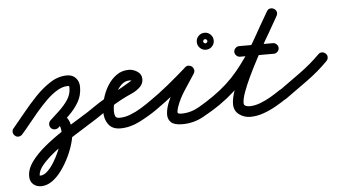

<svg xmlns="http://www.w3.org/2000/svg" viewBox="-67 -665 1921 1083"><g transform="rotate(-5 893.5 -123.0)"><path d="M0 22Q-9 14 -10 1.5Q-11 -11 -2 -20Q27 -54 63.5 -99.5Q100 -145 141.5 -188.5Q183 -232 228.5 -261Q274 -290 323 -290Q354 -290 372.5 -270Q391 -250 391 -219Q391 -171 369 -133.5Q347 -96 314 -64Q281 -32 250 -1Q241 7 228.5 7Q216 7 207 -2Q199 -11 199 -23.5Q199 -36 208 -45Q233 -68 261.5 -94.5Q290 -121 310.5 -151.5Q331 -182 331 -219Q331 -226 330 -228Q329 -230 323 -230Q293 -230 262 -211.5Q231 -193 200.5 -163Q170 -133 141 -99Q112 -65 87 -33.5Q62 -2 42 20Q34 29 21.5 30Q9 31 0 22ZM250 -1Q241 7 228.5 7Q216 7 207 -2Q199 -11 199 -23.5Q199 -36 208 -45Q219 -55 232.5 -63Q246 -71 262 -71Q286 -71 300 -54.5Q314 -38 319.5 -15.5Q325 7 325 27Q325 54 314.5 92Q304 130 285 169.5Q266 209 241 243.5Q216 278 186 299Q156 320 124 320Q97 320 79 303.5Q61 287 61 259Q61 217 91 176Q121 135 169 95.5Q217 56 272 20Q327 -16 377.5 -46.5Q428 -77 463 -102Q473 -109 485 -106.5Q497 -104 505 -94Q512 -84 509.5 -72Q507 -60 497 -52Q470 -33 423.5 -4.5Q377 24 325 57.5Q273 91 227 126.5Q181 162 151 196Q121 230 121 259Q121 260 119 260Q121 260 124 260Q144 260 164 241.5Q184 223 202 194Q220 165 234 132.5Q248 100 256.5 71.5Q265 43 265 27Q265 17 263 6.5Q261 -4 257 -12Q256 -13 259.5 -12Q263 -11 262 -11Q260 -11 256 -7.5Q252 -4 250 -1Q250 -1 250 -1Q250 -1 250 -1Z M497 -52Q487 -45 475 -47.5Q463 -50 455 -60Q448 -70 450.5 -82Q453 -94 463 -102Q514 -137 568 -164.5Q622 -192 674 -224Q677 -225 681 -228Q685 -231 685 -232Q685 -231 685 -231Q685 -228 686 -227Q682 -231 673 -231Q647 -231 627.5 -213.5Q608 -196 595 -169.5Q582 -143 575.5 -115Q569 -87 569 -66Q569 -49 574 -37.5Q579 -26 598 -26Q628 -26 659 -38Q690 -50 719 -67.5Q748 -85 772 -102Q782 -109 794 -106.5Q806 -104 814 -94Q821 -84 818.5 -72Q816 -60 806 -52Q763 -22 708 6Q653 34 598 34Q553 34 531 5Q509 -24 509 -66Q509 -100 519.5 -139Q530 -178 551 -212.5Q572 -247 602.5 -269Q633 -291 673 -291Q698 -291 721.5 -275.5Q745 -260 745 -232Q745 -207 727 -189Q707 -169 676.5 -155.5Q646 -142 621 -129Q589 -112 558 -92.5Q527 -73 497 -52Q497 -52 497 -52Q497 -52 497 -52Z M806 -52Q796 -45 783.5 -47.5Q771 -50 764 -60Q757 -70 759.5 -82.5Q762 -95 772 -102Q829 -141 884 -186Q939 -231 991 -277Q1000 -286 1011 -285Q1022 -284 1030 -278Q1038 -271 1040.5 -260.5Q1043 -250 1037 -239Q1009 -195 979 -150.5Q949 -106 932 -57Q926 -38 926 -28.5Q926 -19 948 -19Q1000 -19 1047 -46Q1094 -73 1135 -102Q1135 -102 1135 -102Q1135 -102 1135 -102Q1145 -109 1157 -106.5Q1169 -104 1177 -94Q1184 -84 1181.5 -72Q1179 -60 1169 -52Q1120 -18 1065.5 11.5Q1011 41 948 41Q902 41 883.5 23Q865 5 866.5 -24.5Q868 -54 882 -89Q896 -124 916 -159Q936 -194 955.5 -223.5Q975 -253 985 -271Q992 -282 1003.5 -280.5Q1015 -279 1025 -271Q1034 -264 1037.5 -252.5Q1041 -241 1031 -233Q978 -185 921.5 -139Q865 -93 806 -52Q806 -52 806 -52Q806 -52 806 -52ZM1109 -422Q1106 -420 1105.5 -416.5Q1105 -413 1105 -414Q1105 -415 1105.5 -411.5Q1106 -408 1109 -406Q1111 -403 1114.5 -402.5Q1118 -402 1117 -402Q1116 -402 1119.5 -402.5Q1123 -403 1125 -406Q1128 -408 1128.5 -411.5Q1129 -415 1129 -414Q1129 -413 1128.5 -416.5Q1128 -420 1125 -422Q1123 -425 1119.5 -425.5Q1116 -426 1117 -426Q1118 -426 1114.5 -425.5Q1111 -425 1109 -422ZM1069 -414Q1069 -434 1083 -448Q1097 -462 1117 -462Q1137 -462 1151 -448Q1165 -434 1165 -414Q1165 -394 1151 -380Q1137 -366 1117 -366Q1097 -366 1083 -380Q1069 -394 1069 -414Z M1169 -52Q1159 -45 1147 -47.5Q1135 -50 1127 -60Q1120 -70 1122.5 -82Q1125 -94 1135 -102Q1217 -159 1276 -231Q1335 -303 1382.5 -384.5Q1430 -466 1478 -551Q1485 -564 1497 -566Q1509 -568 1519 -562Q1529 -557 1533 -545.5Q1537 -534 1530 -521Q1519 -501 1497.5 -464.5Q1476 -428 1450.5 -382.5Q1425 -337 1399 -288Q1373 -239 1351 -192.5Q1329 -146 1315.5 -108.5Q1302 -71 1302 -48Q1302 -35 1313 -31Q1324 -27 1334 -27Q1363 -27 1395 -39Q1427 -51 1456.5 -68.5Q1486 -86 1509 -102Q1519 -109 1531 -106.5Q1543 -104 1551 -94Q1558 -84 1555.5 -72Q1553 -60 1543 -52Q1515 -33 1480 -13Q1445 7 1407.5 20Q1370 33 1334 33Q1298 33 1270 12Q1242 -9 1242 -48Q1242 -81 1261 -133Q1280 -185 1309.5 -245Q1339 -305 1371.5 -364Q1404 -423 1432.5 -472.5Q1461 -522 1478 -551Q1485 -564 1497 -566Q1509 -568 1519 -562Q1529 -557 1533 -545.5Q1537 -534 1530 -521Q1480 -432 1429.5 -347Q1379 -262 1317 -187Q1255 -112 1169 -52Q1169 -52 1169 -52Q1169 -52 1169 -52ZM1305 -310Q1293 -310 1284 -319Q1275 -328 1275 -340Q1275 -352 1284 -361Q1293 -370 1305 -370Q1353 -370 1400.5 -370Q1448 -370 1496 -370Q1496 -370 1496 -370Q1496 -370 1496 -370Q1508 -370 1517 -361Q1526 -352 1526 -340Q1526 -328 1517 -319Q1508 -310 1496 -310Q1448 -310 1400.5 -310Q1353 -310 1305 -310Q1305 -310 1305 -310Q1305 -310 1305 -310Z M1502 -58Q1494 -68 1496 -80.5Q1498 -93 1509 -100Q1569 -143 1631 -187.5Q1693 -232 1746 -285Q1746 -285 1746 -285Q1746 -285 1746 -285Q1754 -294 1766.5 -294Q1779 -294 1788 -285Q1797 -277 1797 -264.5Q1797 -252 1788 -243Q1734 -188 1670 -142Q1606 -96 1543 -51Q1533 -44 1521 -46Q1509 -48 1502 -58Z"/></g></svg>

Font: FRB American Cursive Guidelines
Style: Bold Italic
Weight: 700
Italic angle: -25°
Version: Version 2.0;Modular Font Editor K font №1